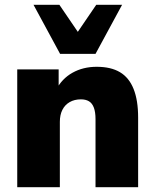

<svg xmlns="http://www.w3.org/2000/svg" viewBox="-20 -782 646 802"><path d="M52 0V-492H225V-406H214Q238 -453 282.5 -478Q327 -503 384 -503Q443 -503 481 -480.5Q519 -458 538 -410.5Q557 -363 557 -291V0H379V-284Q379 -314 372 -332.5Q365 -351 351.5 -359Q338 -367 318 -367Q291 -367 271 -355.5Q251 -344 240.5 -323Q230 -302 230 -273V0ZM231 -557 120 -762H228L305 -649L382 -762H490L379 -557Z"/></svg>

Font: Nunito Sans 12pt Black
Style: Regular
Weight: 900
Designer: Vernon Adams
Foundry: Vernon Adams
Version: Version 3.101;gftools[0.9.27]